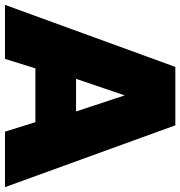

<svg xmlns="http://www.w3.org/2000/svg" viewBox="2 -744 740 789"><g transform="rotate(90 372.5 -350.0)"><path d="M-1.5 0 253.5 -700H493.5L747.5 0H519.5L480.5 -125H259.5L220.5 0ZM302.5 -292H436.5L370.5 -492Z"/></g></svg>

Font: Geologica Black
Style: Regular
Weight: 900
Designer: Sindre Bremnes, Frode Helland
Foundry: Monokrom Skriftforlag AS
Version: Version 1.010;gftools[0.9.28]